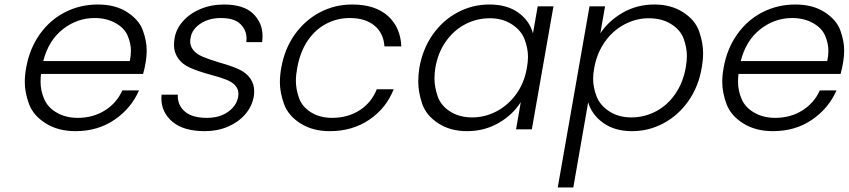

<svg xmlns="http://www.w3.org/2000/svg" viewBox="-20 -574 3766 852"><path d="M627 -301Q621 -265 615 -246H162Q160 -228 160 -211Q160 -171 176.5 -133.5Q193 -96 233 -73.5Q273 -51 325 -51Q393 -51 445.5 -84Q498 -117 523 -173H597Q562 -93 488 -42.5Q414 8 315 8Q238 8 183 -26.5Q128 -61 109 -112Q90 -163 90 -210Q90 -240 96 -273Q111 -358 156.5 -422Q202 -486 269 -520Q336 -554 414 -554Q492 -554 544.5 -520Q597 -486 614 -439Q631 -392 631 -350Q631 -326 627 -301ZM556 -303Q561 -327 561 -349Q561 -381 546.5 -415.5Q532 -450 492 -472Q452 -494 400 -494Q322 -494 258.5 -444Q195 -394 172 -303Z M889 8Q795 8 745.5 -33.5Q696 -75 696 -139Q696 -146 697 -154H769Q769 -150 769 -147Q769 -106 801 -78.5Q833 -51 898 -51Q955 -51 992.5 -78Q1030 -105 1037 -145Q1038 -152 1038 -158Q1038 -178 1025 -193.5Q1012 -209 986.5 -219.5Q961 -230 916 -242Q857 -258 822 -274Q787 -290 769.5 -316.5Q752 -343 752 -374Q752 -389 755 -406Q762 -446 792 -480Q822 -514 869.5 -534Q917 -554 973 -554Q1061 -554 1103 -513.5Q1145 -473 1145 -414Q1145 -401 1143 -387H1073Q1074 -395 1074 -403Q1074 -440 1047 -467Q1020 -494 960 -494Q907 -494 869.5 -469Q832 -444 826 -407Q824 -398 824 -390Q824 -369 838 -351.5Q852 -334 879 -322.5Q906 -311 952 -297Q1009 -281 1041 -266Q1073 -251 1090.5 -226Q1108 -201 1108 -169Q1108 -157 1106 -145Q1098 -101 1068 -66.5Q1038 -32 991.5 -12Q945 8 889 8Z M1228 -273Q1243 -358 1288.5 -421.5Q1334 -485 1400 -519.5Q1466 -554 1543 -554Q1644 -554 1700.5 -504Q1757 -454 1761 -368H1686Q1682 -427 1641.5 -460.5Q1601 -494 1532 -494Q1477 -494 1428.5 -469Q1380 -444 1346 -394.5Q1312 -345 1299 -273Q1293 -242 1293 -215Q1293 -179 1306.5 -140Q1320 -101 1359.5 -76Q1399 -51 1454 -51Q1523 -51 1575.5 -84.5Q1628 -118 1652 -178H1727Q1694 -94 1619 -43Q1544 8 1444 8Q1367 8 1313 -26.5Q1259 -61 1240.5 -112Q1222 -163 1222 -209Q1222 -239 1228 -273Z M1841 -274Q1856 -358 1901 -421.5Q1946 -485 2011.5 -519.5Q2077 -554 2152 -554Q2230 -554 2280 -518Q2330 -482 2345 -426L2366 -546H2436L2340 0H2270L2291 -121Q2256 -65 2193 -28.5Q2130 8 2052 8Q1978 8 1924.5 -27Q1871 -62 1853.5 -113.5Q1836 -165 1836 -212Q1836 -241 1841 -274ZM2318 -273Q2323 -299 2323 -322Q2323 -359 2308 -399Q2293 -439 2251.5 -466Q2210 -493 2154 -493Q2096 -493 2045.5 -467Q1995 -441 1959.5 -391.5Q1924 -342 1912 -274Q1908 -248 1908 -225Q1908 -188 1922 -147Q1936 -106 1977 -79.5Q2018 -53 2076 -53Q2132 -53 2183.5 -80Q2235 -107 2271 -157Q2307 -207 2318 -273Z M2644 -426Q2680 -481 2743 -517.5Q2806 -554 2884 -554Q2958 -554 3011.5 -519.5Q3065 -485 3082.5 -434.5Q3100 -384 3100 -339Q3100 -308 3094 -274Q3080 -190 3035 -126Q2990 -62 2924.5 -27Q2859 8 2785 8Q2708 8 2657 -28.5Q2606 -65 2590 -120L2524 258H2455L2596 -546H2665ZM3023 -274Q3028 -302 3028 -326Q3028 -362 3014 -401.5Q3000 -441 2958.5 -467Q2917 -493 2859 -493Q2803 -493 2751.5 -466Q2700 -439 2664.5 -389Q2629 -339 2617 -273Q2612 -247 2612 -224Q2612 -187 2627 -147Q2642 -107 2683.5 -80Q2725 -53 2781 -53Q2839 -53 2890 -79.5Q2941 -106 2976 -156.5Q3011 -207 3023 -274Z M3722 -301Q3716 -265 3710 -246H3257Q3255 -228 3255 -211Q3255 -171 3271.5 -133.5Q3288 -96 3328 -73.5Q3368 -51 3420 -51Q3488 -51 3540.5 -84Q3593 -117 3618 -173H3692Q3657 -93 3583 -42.5Q3509 8 3410 8Q3333 8 3278 -26.5Q3223 -61 3204 -112Q3185 -163 3185 -210Q3185 -240 3191 -273Q3206 -358 3251.5 -422Q3297 -486 3364 -520Q3431 -554 3509 -554Q3587 -554 3639.5 -520Q3692 -486 3709 -439Q3726 -392 3726 -350Q3726 -326 3722 -301ZM3651 -303Q3656 -327 3656 -349Q3656 -381 3641.5 -415.5Q3627 -450 3587 -472Q3547 -494 3495 -494Q3417 -494 3353.5 -444Q3290 -394 3267 -303Z"/></svg>

Font: Fz Poppins Light
Style: Italic
Weight: 300
Italic angle: -10°
Designer: Ninad Kale (Devanagari), Jonny Pinhorn (Latin)
Foundry: Indian Type Foundry
Version: Vit hóa bi Vntype.Com & FontZin.Com